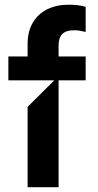

<svg xmlns="http://www.w3.org/2000/svg" viewBox="-20 -781 407 801"><path d="M224.4 -588.8V-545.5H337.4V-446H224.4V0H95.2V-335.2L206.7 -446H14.9V-545.5H95.2V-597.3Q95.2 -650.6 117.5 -687.5Q139.9 -724.4 178.4 -742.9Q217 -761.4 265.6 -761.4Q308.2 -761.4 337.4 -752.8V-647.7Q323.9 -650.9 313 -652.9Q302.2 -654.8 289.8 -654.8Q254.3 -654.8 239 -638.1Q223.7 -621.4 224.4 -588.8Z"/></svg>

Font: Riot Sans
Style: Bold
Weight: 600
Designer: Rasmus Andersson
Foundry: rsms
Version: Version 4.001